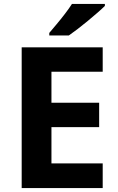

<svg xmlns="http://www.w3.org/2000/svg" viewBox="-20 -954 600 974"><path d="M501 0H90V-714H501V-590H241V-433H483V-309H241V-125H501ZM512 -924Q498 -910 475 -890Q452 -870 425.5 -848Q399 -826 373.5 -806.5Q348 -787 329 -774H230V-787Q246 -806 267.5 -831.5Q289 -857 310 -884.5Q331 -912 345 -934H512Z"/></svg>

Font: Noto Sans Gurmukhi
Style: Regular
Weight: 400
Designer: Jelle Bosma - Monotype Design Team
Foundry: Monotype Imaging Inc.
Version: Version 2.003